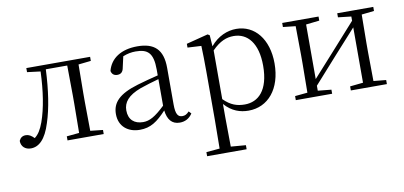

<svg xmlns="http://www.w3.org/2000/svg" viewBox="-72 -760 2641 1254"><g transform="rotate(-10 1248.0 -133.0)"><path d="M414 0H572V-27L489 -36C488 -91 487 -173 487 -227V-285C487 -338 488 -420 489 -476L572 -485V-512H149V-485L237 -474C232 -344 215 -233 184 -146C167 -100 150 -72 124 -52C105 -71 89 -81 69 -81C47 -81 33 -71 24 -51C24 -13 51 10 88 10C141 10 187 -31 219 -135C249 -226 267 -345 273 -482H415L417 -285V-227L415 -35L332 -27V0Z M1075 13C1110 13 1139 -2 1159 -33L1144 -49C1128 -32 1116 -26 1099 -26C1070 -26 1055 -45 1055 -111V-354C1055 -476 999 -526 887 -526C780 -526 708 -479 687 -398C691 -377 705 -365 727 -365C750 -365 765 -376 770 -407L786 -478C815 -490 843 -495 870 -495C950 -495 986 -466 986 -354V-316C941 -305 892 -292 848 -279C720 -241 673 -190 673 -114C673 -31 733 14 810 14C882 14 927 -18 988 -83C995 -23 1022 13 1075 13ZM986 -115C920 -52 882 -32 840 -32C782 -32 744 -64 744 -126C744 -179 776 -221 862 -253C899 -266 943 -279 986 -291Z M1531 14C1660 14 1751 -91 1751 -261C1751 -422 1665 -526 1543 -526C1484 -526 1421 -501 1371 -441L1366 -515L1353 -523L1209 -486V-461L1300 -456C1302 -406 1303 -351 1303 -282V30L1301 225L1212 233V260H1474V233L1375 225L1373 30V-58C1421 -3 1477 14 1531 14ZM1374 -413C1427 -467 1472 -483 1518 -483C1610 -483 1675 -409 1675 -259C1675 -94 1602 -30 1514 -30C1462 -30 1420 -44 1374 -90Z M2211 -485 2298 -475V-447L2134 -264L1998 -113V-475L2087 -485V-512H1846V-485L1929 -476L1931 -285V-227L1929 -35L1846 -27V0H2087V-27L1998 -36V-69L2158 -248L2298 -403V-36L2211 -27V0H2450V-27L2367 -35L2365 -227V-285L2367 -476L2450 -485V-512H2211Z"/></g></svg>

Font: Noto Serif TC Light
Style: Regular
Weight: 300
Designer: Ryoko NISHIZUKA 西塚涼子 (kana & ideographs); Frank Grießhammer (Latin, Greek & Cyrillic); Wenlong ZHANG 张文龙 (bopomofo); San
Foundry: Adobe
Version: Version 2.001;hotconv 1.1.0;makeotfexe 2.6.0